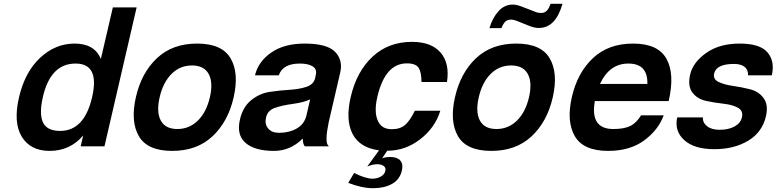

<svg xmlns="http://www.w3.org/2000/svg" viewBox="-20 -769 4081 1009"><path d="M377 -435Q245 -435 205 -258Q185 -170 206 -125.5Q227 -81 296 -81Q423 -81 464 -258Q505 -435 377 -435ZM529 0H404L417 -57Q348 24 241 24Q140 24 94.5 -50.5Q49 -125 80 -258Q111 -391 191 -465.5Q271 -540 372 -540Q477 -540 510 -459L573 -730H698Z M881.5 -380.5Q837 -336 819 -258Q801 -180 825 -135.5Q849 -91 912 -91Q975 -91 1020 -135.5Q1065 -180 1083 -258Q1101 -336 1076.5 -380.5Q1052 -425 989 -425Q926 -425 881.5 -380.5ZM710 -53Q665 -130 694 -258Q723 -386 804.5 -463Q886 -540 1016 -540Q1146 -540 1191.5 -463Q1237 -386 1208 -258Q1179 -130 1097 -53Q1015 24 885 24Q755 24 710 -53Z M1640 -378Q1646 -406 1622.5 -420.5Q1599 -435 1556 -435Q1466 -435 1445 -373H1320Q1337 -445 1405 -492.5Q1473 -540 1581 -540Q1699 -540 1741 -496.5Q1783 -453 1768 -388L1707 -125Q1696 -71 1696 -43.5Q1696 -16 1702 -8L1708 0H1583Q1572 -7 1571 -41Q1506 24 1420 24Q1319 24 1270.5 -18Q1222 -60 1241 -141Q1256 -207 1300 -242.5Q1344 -278 1396.5 -286Q1449 -294 1500.5 -297Q1552 -300 1590 -312.5Q1628 -325 1636 -358ZM1590 -161 1610 -247Q1578 -231 1519 -223Q1460 -215 1423 -201.5Q1386 -188 1378 -151Q1370 -117 1389 -94Q1408 -71 1447 -71Q1499 -71 1539 -93.5Q1579 -116 1590 -161Z M2195 -338Q2195 -389 2180 -412.5Q2165 -436 2118 -436Q2004 -436 1963 -260Q1941 -166 1975 -118Q1996 -90 2039 -90Q2084 -90 2110 -113.5Q2136 -137 2160 -187H2294Q2266 -97 2188 -37Q2110 23 2017 23H2015L1988 63Q2006 56 2031 56Q2067 56 2083.5 74.5Q2100 93 2092 127Q2081 175 2040 197.5Q1999 220 1941 220Q1882 220 1810 192L1841 140Q1901 170 1938 170Q1961 170 1981 159Q2001 148 2005 129Q2009 112 1996 103Q1983 94 1962 94Q1939 94 1910 106L1972 21Q1871 8 1833 -65Q1795 -138 1823 -259Q1854 -393 1937.5 -471Q2021 -549 2145 -549Q2247 -549 2295.5 -492.5Q2344 -436 2329 -338Z M2558.5 -380.5Q2514 -336 2496 -258Q2478 -180 2502 -135.5Q2526 -91 2589 -91Q2652 -91 2697 -135.5Q2742 -180 2760 -258Q2778 -336 2753.5 -380.5Q2729 -425 2666 -425Q2603 -425 2558.5 -380.5ZM2387 -53Q2342 -130 2371 -258Q2400 -386 2481.5 -463Q2563 -540 2693 -540Q2823 -540 2868.5 -463Q2914 -386 2885 -258Q2856 -130 2774 -53Q2692 24 2562 24Q2432 24 2387 -53ZM2552 -621Q2568 -675 2599.5 -710Q2631 -745 2675 -745Q2696 -745 2728 -732L2793 -707Q2805 -701 2826 -701Q2858 -701 2873 -749H2936Q2900 -622 2812 -622Q2787 -622 2759 -634L2694 -660Q2678 -666 2666 -666Q2646 -666 2635 -655Q2624 -644 2615 -621Z M3282 -435Q3183 -435 3133 -328H3382Q3385 -435 3282 -435ZM3176 24Q3046 24 3001 -53Q2956 -130 2985 -258Q3014 -386 3095.5 -463Q3177 -540 3307 -540Q3438 -540 3482.5 -460Q3527 -380 3494 -238H3106Q3080 -91 3203 -91Q3259 -91 3291.5 -106.5Q3324 -122 3349 -163H3468Q3439 -85 3364.5 -30.5Q3290 24 3176 24Z M3867 -540Q3974 -540 4013.5 -493.5Q4053 -447 4036 -373H3911Q3913 -400 3894.5 -416.5Q3876 -433 3837 -433Q3745 -433 3733 -383Q3726 -353 3756 -338.5Q3786 -324 3832 -317.5Q3878 -311 3923 -299.5Q3968 -288 3993.5 -252.5Q4019 -217 4005 -157Q3985 -73 3911 -29Q3837 15 3734 15Q3628 15 3575.5 -33Q3523 -81 3539 -152H3674Q3672 -125 3695.5 -106Q3719 -87 3762 -87Q3809 -87 3840.5 -104.5Q3872 -122 3879 -152Q3887 -187 3857.5 -203Q3828 -219 3781.5 -224Q3735 -229 3689.5 -239Q3644 -249 3618.5 -283Q3593 -317 3607 -378Q3622 -442 3691.5 -491Q3761 -540 3867 -540Z"/></svg>

Font: Miedinger
Style: Bold-Italic
Weight: 700
Italic angle: -13°
Version: Version 001.000